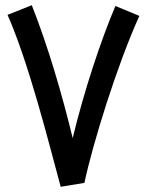

<svg xmlns="http://www.w3.org/2000/svg" viewBox="-20 -710 564 737"><path d="M213 7 304 -8C335 -155 429 -460 515 -649L423 -687C367 -555 303 -362 259 -180C219 -345 165 -531 102 -690L9 -653C91 -466 164 -174 213 7Z"/></svg>

Font: Noto Sans Arabic SemCond Med
Style: Regular
Weight: 500
Width: 4
Designer: Monotype Design Team, Nadine Chahine, Nizar Qandah and Khaled Hosny
Foundry: Monotype Imaging Inc.
Version: Version 2.012